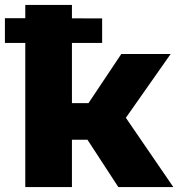

<svg xmlns="http://www.w3.org/2000/svg" viewBox="-41 -762 726 782"><path d="M-21 -587V-688L375 -687V-587ZM441 0 276 -253 430 -343 665 0ZM62 0V-742H252V0ZM196 -193V-342H392V-193ZM449 -250 270 -268 453 -542H654Z"/></svg>

Font: MOST Montserrat ExtraBold
Style: Regular
Weight: 800
Designer: Julieta Ulanovsky
Foundry: Julieta Ulanovsky
Version: Version 8.000;March 11, 2024;FontCreator 15.0.0.2926 64-bit